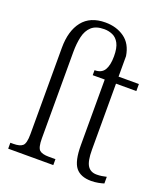

<svg xmlns="http://www.w3.org/2000/svg" viewBox="-143 -869 839 976"><g transform="rotate(20 277.0 -381.0)"><path d="M465 10Q407 10 380.5 -23.5Q354 -57 354 -143V-498H289V-525Q327 -525 342.5 -551Q358 -577 358 -625Q358 -670 345 -694.5Q332 -719 310.5 -728.5Q289 -738 265 -738Q220 -738 196.5 -716.5Q173 -695 164.5 -658Q156 -621 156 -575V-108Q156 -58 170.5 -45Q185 -32 221 -32H257V0H13V-32H29Q64 -32 79 -45Q94 -58 94 -108V-575Q94 -667 135.5 -719.5Q177 -772 259 -772Q319 -772 362 -741.5Q405 -711 415 -647V-536H525V-498H415V-141Q415 -79 431 -54.5Q447 -30 480 -30Q495 -30 507.5 -32Q520 -34 533 -37V-1Q521 3 502.5 6.5Q484 10 465 10Z"/></g></svg>

Font: Noto Serif Condensed Light
Style: Regular
Weight: 300
Width: 3
Designer: Monotype Design Team
Foundry: Monotype Imaging Inc.
Version: Version 2.013